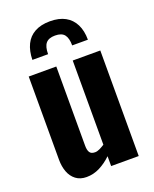

<svg xmlns="http://www.w3.org/2000/svg" viewBox="-151 -893 791 988"><g transform="rotate(-20 245.0 -399.0)"><path d="M150 10Q115 10 91.5 -8Q68 -26 57 -56Q46 -86 46 -122V-578H197V-144Q197 -120 205 -107.5Q213 -95 234 -95Q246 -95 259.5 -101.5Q273 -108 287 -117V-578H438V0H287V-54Q257 -25 222.5 -7.5Q188 10 150 10ZM93 -652Q94 -701 111 -736Q128 -771 162 -789.5Q196 -808 245 -808Q295 -808 328.5 -789.5Q362 -771 379.5 -736Q397 -701 397 -652H311Q311 -692 296 -711Q281 -730 245 -730Q210 -730 194.5 -711.5Q179 -693 179 -652Z"/></g></svg>

Font: Oswald SemiBold
Style: Regular
Weight: 600
Designer: Vernon Adams
Foundry: Vernon Adams
Version: Version 4.100; ttfautohint (v1.8.1.43-b0c9)